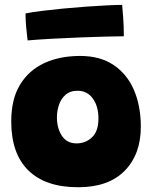

<svg xmlns="http://www.w3.org/2000/svg" viewBox="-20 -758 625 786"><path d="M300 8.5Q166.5 8.5 96.2 -60.2Q26 -129 26 -261Q26 -352 62 -411.2Q98 -470.5 161.5 -499.8Q225 -529 308 -529Q390 -529 445.2 -491.8Q500.5 -454.5 528.5 -389.2Q556.5 -324 556.5 -239Q556.5 -126.5 490.5 -59Q424.5 8.5 300 8.5ZM293.5 -171Q330.5 -171 356.8 -196Q383 -221 383 -272.5Q383 -323.5 359.8 -355Q336.5 -386.5 298 -386.5Q266.5 -386.5 247.8 -369.5Q229 -352.5 221 -327.5Q213 -302.5 213 -278.5Q213 -233 233.5 -202Q254 -171 293.5 -171ZM487 -609.5Q461 -609.5 413.8 -608.2Q366.5 -607 309.2 -604.8Q252 -602.5 195 -599.5Q138 -596.5 93 -592.5Q89.5 -621.5 87 -648.5Q84.5 -675.5 84.5 -703Q111.5 -708.5 152 -713.5Q192.5 -718.5 239.2 -723Q286 -727.5 332.2 -730.8Q378.5 -734 417.2 -736Q456 -738 480 -738Q481.5 -723.5 484.2 -686.8Q487 -650 487 -609.5Z"/></svg>

Font: Grandstander Black
Style: Regular
Weight: 900
Designer: Tyler Finck
Foundry: Etcetera Type Co
Version: Version 1.200; ttfautohint (v1.8.3)